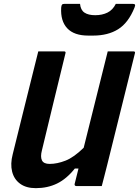

<svg xmlns="http://www.w3.org/2000/svg" viewBox="-20 -967 722 998"><path d="M166 11Q116 11 84.5 -12Q53 -35 43 -75Q33 -115 46 -165Q72 -269 99 -379Q126 -489 154 -600Q160 -625 166.5 -650Q173 -675 179 -700H312Q324 -700 320 -689Q289 -564 258 -434.5Q227 -305 198 -186Q189 -152 198 -133.5Q207 -115 238 -115Q277 -115 320.5 -132Q364 -149 415 -199Q446 -324 477.5 -449.5Q509 -575 540 -700H673Q685 -700 681 -689Q645 -544 609 -399Q573 -254 537 -109Q530 -80 522.5 -52Q515 -24 509 0H376Q371 0 369 -3.5Q367 -7 368 -11Q378 -49 388 -91H369Q326 -37 276.5 -13Q227 11 166 11ZM582 -947H669Q679 -947 681.5 -943Q684 -939 679 -927Q647 -848 594 -815Q541 -782 464 -782H439Q365 -782 329.5 -820Q294 -858 298 -927Q299 -939 302.5 -943Q306 -947 316 -947H396Q399 -915 419 -901.5Q439 -888 475 -888Q511 -888 538.5 -901.5Q566 -915 582 -947Z"/></svg>

Font: Recursive Sn Lnr St
Style: Bold Italic
Weight: 700
Italic angle: -15°
Version: Version 1.079;hotconv 1.0.112;makeotfexe 2.5.65598; ttfautoh